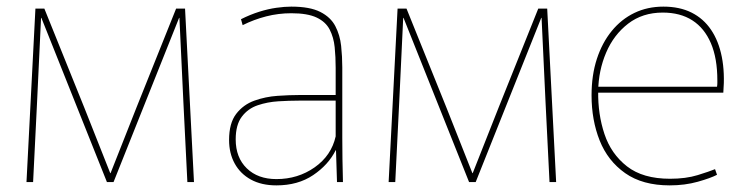

<svg xmlns="http://www.w3.org/2000/svg" viewBox="-20 -550 2256 580"><path d="M87 -524H114L235 -224L313 -27H314L393 -227L512 -524H539L566 0H546L534 -241L522 -496H521L323 0H303L105 -496H104L92 -242L80 0H60Z M815 10Q770 10 738 -7.5Q706 -25 689 -56Q672 -87 672 -127Q672 -178 693.5 -206Q715 -234 748.5 -246Q782 -258 818.5 -260.5Q855 -263 885 -263H994V-345Q994 -378 991 -407.5Q988 -437 976 -460.5Q964 -484 936.5 -497Q909 -510 860 -510Q821 -510 784 -500.5Q747 -491 713 -474L708 -492Q736 -506 763 -514.5Q790 -523 815 -526.5Q840 -530 860 -530Q916 -530 947.5 -514Q979 -498 993 -471Q1007 -444 1010.5 -411.5Q1014 -379 1014 -346V-134Q1014 -106 1014.5 -69Q1015 -32 1016 0H998L995 -96H994Q972 -52 926 -21Q880 10 815 10ZM815 -9Q880 -9 930.5 -44.5Q981 -80 994 -138V-246H882Q854 -246 821 -244Q788 -242 758.5 -232Q729 -222 710.5 -197.5Q692 -173 692 -129Q692 -74 725.5 -41.5Q759 -9 815 -9Z M1181 -524H1208L1329 -224L1407 -27H1408L1487 -227L1606 -524H1633L1660 0H1640L1628 -241L1616 -496H1615L1417 0H1397L1199 -496H1198L1186 -242L1174 0H1154Z M2003 10Q1921 10 1868.5 -27Q1816 -64 1791.5 -125.5Q1767 -187 1767 -262Q1767 -323 1783 -372Q1799 -421 1828 -456.5Q1857 -492 1896.5 -511Q1936 -530 1984 -530Q2033 -530 2069 -512Q2105 -494 2128 -460Q2151 -426 2160.5 -378Q2170 -330 2165 -270H1782L1787 -274Q1786 -205 1806 -145Q1826 -85 1874 -47.5Q1922 -10 2004 -10Q2052 -10 2087.5 -21Q2123 -32 2140 -39L2146 -22Q2127 -12 2088 -1Q2049 10 2003 10ZM1783 -288H2146Q2147 -294 2147 -299.5Q2147 -305 2147 -307Q2147 -374 2127.5 -419.5Q2108 -465 2071.5 -488.5Q2035 -512 1982 -512Q1921 -512 1877.5 -478.5Q1834 -445 1811 -391Q1788 -337 1787 -275Z"/></svg>

Font: Murecho Thin
Style: Regular
Weight: 100
Designer: Neil Summerour
Foundry: Positype
Version: Version 1.010